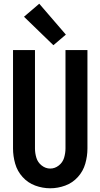

<svg xmlns="http://www.w3.org/2000/svg" viewBox="-20 -1004 540 1032"><path d="M267 -761 109 -914 191 -984 334 -818ZM250 8Q209 8 169.5 -6.5Q130 -21 101.5 -52.5Q73 -84 61.5 -124.5Q50 -165 50 -206V-735H168V-206Q168 -181 175.5 -156Q183 -131 204 -114.5Q225 -98 250 -98Q275 -98 296 -114.5Q317 -131 324.5 -156Q332 -181 332 -206V-735H450V-206Q450 -165 438.5 -124.5Q427 -84 398.5 -52.5Q370 -21 330.5 -6.5Q291 8 250 8Z"/></svg>

Font: Iosevka SS01
Style: Bold
Weight: 700
Monospace: yes
Designer: Belleve Invis
Foundry: Belleve Invis
Version: 2.3.3; ttfautohint (v1.8.3)